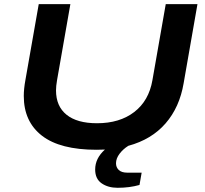

<svg xmlns="http://www.w3.org/2000/svg" viewBox="-20 -707 984 922"><path d="M443.8 12.2Q268.6 12.2 181.4 -55.4Q94.2 -123 94.2 -246.1Q94.2 -280.3 102.1 -323.2L166 -687H317.9L253.9 -321.8Q249 -293.5 249 -272.9Q249 -196.8 299.6 -156Q350.1 -115.2 445.8 -115.2Q554.7 -115.2 624.8 -169.2Q694.8 -223.1 711.9 -321.8L775.9 -687H928.2L861.8 -307.1Q842.3 -191.9 775.1 -114.5Q708 -37.1 596.2 -6.8Q571.3 8.8 554.2 31.2Q537.1 53.7 537.1 77.1Q537.1 96.7 550.5 109.4Q564 122.1 590.8 122.1H660.2L649.9 181.2Q602.1 194.8 544.9 194.8Q499 194.8 468 173.3Q437 151.9 437 106.9Q437 53.2 483.9 11.2Q470.7 12.2 443.8 12.2Z"/></svg>

Font: Archivo Expanded SemiBold
Style: Italic
Weight: 600
Width: 7
Italic angle: -10°
Designer: Hector Gatti
Foundry: Omnibus-Type
Version: Version 2.001